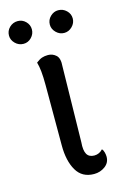

<svg xmlns="http://www.w3.org/2000/svg" viewBox="-124 -742 522 808"><g transform="rotate(-15 137.5 -338.5)"><path d="M183 14Q131 14 106.5 -28Q82 -70 82 -137V-399Q82 -436 79.5 -460Q77 -484 72 -501Q86 -512 97.5 -516Q109 -520 124 -520Q144 -520 159 -506.5Q174 -493 171 -458L165 -129Q162 -94 171.5 -77.5Q181 -61 204 -61Q215 -61 224.5 -65.5Q234 -70 241 -78Q247 -72 249.5 -61.5Q252 -51 252 -43Q252 -17 231 -1.5Q210 14 183 14ZM38 -592Q17 -592 2 -607Q-13 -622 -13 -641Q-13 -662 2 -676.5Q17 -691 38 -691Q58 -691 72.5 -676.5Q87 -662 87 -642Q87 -622 72.5 -607Q58 -592 38 -592ZM215 -592Q195 -592 180 -607Q165 -622 165 -641Q165 -662 180 -676.5Q195 -691 214 -691Q235 -691 250 -676.5Q265 -662 265 -642Q265 -622 250 -607Q235 -592 215 -592Z"/></g></svg>

Font: Arima Medium
Style: Regular
Weight: 500
Designer: Joana Correia and Natanael Gama
Foundry: NDISCOVER
Version: Version 1.101;gftools[0.9.23]